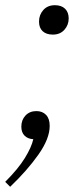

<svg xmlns="http://www.w3.org/2000/svg" viewBox="-43 -525 321 738"><path d="M160 -392Q135 -392 121 -405Q107 -418 107 -442Q107 -468 123.5 -486.5Q140 -505 168 -505Q193 -505 207 -491.5Q221 -478 221 -454Q221 -429 204.5 -410.5Q188 -392 160 -392ZM148 -41Q148 8 104.5 69.5Q61 131 -4 193L-23 174Q27 124 52.5 82.5Q78 41 85 10Q64 9 51.5 -3.5Q39 -16 39 -38Q39 -64 55 -81Q71 -98 97 -98Q120 -98 134 -83.5Q148 -69 148 -41Z"/></svg>

Font: Inria Serif
Style: Italic
Weight: 400
Italic angle: -10°
Designer: Black Foundry Team
Foundry: Black Foundry
Version: Version 1.000; ttfautohint (v1.8.3)